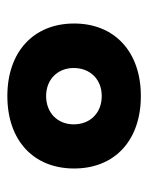

<svg xmlns="http://www.w3.org/2000/svg" viewBox="41 -752 412 535"><g transform="rotate(-90 247.5 -484.0)"><path d="M248 -298C371 -298 450 -371 450 -484C450 -597 371 -670 248 -670C124 -670 46 -597 46 -484C46 -371 124 -298 248 -298ZM248 -407C201 -407 169 -439 169 -485C169 -530 201 -562 248 -562C294 -562 326 -530 326 -485C326 -439 294 -407 248 -407Z"/></g></svg>

Font: Work Sans
Style: Bold
Weight: 700
Designer: Wei Huang
Foundry: Wei Huang
Version: Version 2.012